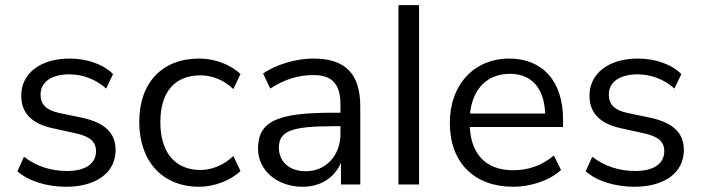

<svg xmlns="http://www.w3.org/2000/svg" viewBox="-20 -711 2702 740"><path d="M235.3 8.8C350 8.8 425.5 -45.1 425.5 -132.4C425.5 -200 382.4 -238.2 298 -256.9L208.8 -275.5C157.8 -286.3 136.3 -308.8 136.3 -346.1C136.3 -393.1 175.5 -424.5 248 -424.5C298 -424.5 351 -404.9 389.2 -369.6L415.7 -425.5C376.5 -464.7 313.7 -485.3 248 -485.3C136.3 -485.3 61.8 -428.4 61.8 -342.2C61.8 -276.5 101 -234.3 183.3 -216.7L272.5 -197.1C325.5 -185.3 350 -165.7 350 -128.4C350 -81.4 311.8 -52 237.3 -52C178.4 -52 119.6 -69.6 72.5 -106.9L47.1 -51C90.2 -12.7 160.8 8.8 235.3 8.8Z M748 8.8C804.9 8.8 868.6 -14.7 906.9 -52L879.4 -109.8C841.2 -72.5 793.1 -55.9 752.9 -55.9C652.9 -55.9 598 -125.5 598 -240.2C598 -355.9 652.9 -420.6 752.9 -420.6C794.1 -420.6 841.2 -404.9 879.4 -367.6L906.9 -425.5C868.6 -462.7 806.9 -485.3 748 -485.3C604.9 -485.3 516.7 -392.2 516.7 -241.2C516.7 -90.2 604.9 8.8 748 8.8Z M1146.1 8.8C1226.5 8.8 1285.3 -37.3 1302.9 -110.8H1294.1V0H1368.6V-300C1368.6 -427.5 1310.8 -485.3 1187.3 -485.3C1121.6 -485.3 1044.1 -462.7 994.1 -427.5L1021.6 -369.6C1077.5 -405.9 1130.4 -421.6 1187.3 -421.6C1260.8 -421.6 1292.2 -387.3 1292.2 -306.9V-195.1C1292.2 -111.8 1236.3 -51 1158.8 -51C1094.1 -51 1054.9 -88.2 1054.9 -142.2C1054.9 -204.9 1102 -224.5 1261.8 -224.5H1304.9V-276.5H1260.8C1045.1 -276.5 974.5 -242.2 974.5 -137.3C974.5 -54.9 1048 8.8 1146.1 8.8Z M1515.7 0H1595.1V-691.2H1515.7Z M1957.8 8.8C2026.5 8.8 2099 -15.7 2142.2 -55.9L2114.7 -111.8C2066.7 -71.6 2014.7 -54.9 1957.8 -54.9C1850 -54.9 1790.2 -119.6 1790.2 -239.2V-245.1C1790.2 -351 1845.1 -426.5 1945.1 -426.5C2034.3 -426.5 2081.4 -364.7 2081.4 -260.8L2097.1 -273.5H1774.5V-221.6H2150V-252C2150 -397.1 2071.6 -485.3 1943.1 -485.3C1807.8 -485.3 1713.7 -385.3 1713.7 -237.3C1713.7 -85.3 1806.9 8.8 1957.8 8.8Z M2425.5 8.8C2540.2 8.8 2615.7 -45.1 2615.7 -132.4C2615.7 -200 2572.5 -238.2 2488.2 -256.9L2399 -275.5C2348 -286.3 2326.5 -308.8 2326.5 -346.1C2326.5 -393.1 2365.7 -424.5 2438.2 -424.5C2488.2 -424.5 2541.2 -404.9 2579.4 -369.6L2605.9 -425.5C2566.7 -464.7 2503.9 -485.3 2438.2 -485.3C2326.5 -485.3 2252 -428.4 2252 -342.2C2252 -276.5 2291.2 -234.3 2373.5 -216.7L2462.7 -197.1C2515.7 -185.3 2540.2 -165.7 2540.2 -128.4C2540.2 -81.4 2502 -52 2427.5 -52C2368.6 -52 2309.8 -69.6 2262.7 -106.9L2237.3 -51C2280.4 -12.7 2351 8.8 2425.5 8.8Z"/></svg>

Font: LL Pando Sans
Style: Regular
Weight: 400
Designer: Joshua Smith
Foundry: Joshua Smith
Version: Version 1.000;Glyphs 3.2.1 (3258)